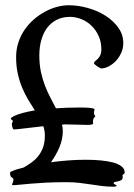

<svg xmlns="http://www.w3.org/2000/svg" viewBox="-20 -704 507 727"><path d="M452.1 -50.8Q452.1 -46.4 448 -44.4Q443.8 -42.5 443.8 -38.1Q443.8 -37.1 444.3 -36.1Q444.8 -35.2 444.8 -34.2Q444.8 -25.4 439.5 -22.2Q434.1 -19 427.5 -17.6Q420.9 -16.1 415.5 -15.1Q410.2 -14.2 410.2 -9.8Q410.2 -8.8 411.9 -7.8Q413.6 -6.8 415.8 -5.4Q418 -3.9 419.9 -2.7Q421.9 -1.5 421.9 -1Q421.9 2.9 409.2 2.9Q385.7 2.9 365.5 0.2Q345.2 -2.4 324.5 -5.6Q303.7 -8.8 281 -11.5Q258.3 -14.2 231 -14.2Q188.5 -14.2 155 -12.5Q121.6 -10.7 96.2 -8.5Q70.8 -6.3 54.2 -4.6Q37.6 -2.9 28.8 -2.9Q26.4 -2.9 26.1 -3.4Q25.9 -3.9 25.9 -4.9Q25.9 -7.8 28.3 -12.7Q30.8 -17.6 30.8 -22.9Q30.8 -28.3 28.8 -29.5Q26.9 -30.8 24.4 -32.2Q22 -33.7 20 -37.4Q18.1 -41 18.1 -50.8Q18.1 -53.2 32 -58.6Q45.9 -64 69.8 -69.8Q85 -78.6 99.4 -88.9Q113.8 -99.1 125 -113.3Q136.2 -127.4 143.1 -146.2Q149.9 -165 149.9 -190.9Q149.9 -209 144 -226.1Q125.5 -224.1 107.4 -221.9Q89.4 -219.7 74.2 -218Q59.1 -216.3 48.3 -215.1Q37.6 -213.9 33.2 -213.9Q30.8 -213.9 29.3 -216.1Q27.8 -218.3 26.9 -221.7Q25.9 -225.1 25.4 -228.8Q24.9 -232.4 24.9 -234.9Q24.9 -237.3 26.9 -240.5Q28.8 -243.7 28.8 -246.1Q28.8 -247.1 24.9 -249.8Q21 -252.4 21 -256.8Q26.4 -261.7 38.6 -267.1Q48.8 -271.5 66.4 -276.4Q84 -281.2 111.8 -286.1Q100.1 -304.7 87.4 -325.4Q74.7 -346.2 64.5 -370.6Q54.2 -395 47.6 -423.8Q41 -452.6 41 -487.8Q41 -517.6 49.8 -543.9Q58.6 -570.3 73.7 -592Q88.9 -613.8 108.6 -630.9Q128.4 -647.9 150.6 -659.9Q172.9 -671.9 195.8 -678Q218.8 -684.1 240.2 -684.1Q275.9 -684.1 312.5 -673.8Q349.1 -663.6 378.9 -644.8Q408.7 -626 427.7 -599.6Q446.8 -573.2 446.8 -541Q446.8 -520.5 438.5 -502.7Q430.2 -484.9 417.7 -472.2Q405.3 -459.5 390.6 -452.1Q376 -444.8 362.8 -444.8Q361.8 -444.8 357.4 -447.3Q353 -449.7 348.1 -452.9Q343.3 -456.1 339.6 -459.5Q335.9 -462.9 335.9 -464.8Q335.9 -469.2 340.3 -472.4Q344.7 -475.6 349.9 -480.7Q355 -485.8 359.4 -494.4Q363.8 -502.9 363.8 -517.1Q363.8 -544.9 353.5 -567.6Q343.3 -590.3 326.7 -606.4Q310.1 -622.6 288.6 -631.3Q267.1 -640.1 245.1 -640.1Q216.8 -640.1 195.1 -629.2Q173.3 -618.2 158.7 -598.9Q144 -579.6 136.5 -552.7Q128.9 -525.9 128.9 -494.1Q128.9 -460 135 -431.6Q141.1 -403.3 150.4 -379.4Q159.7 -355.5 170.7 -334.5Q181.6 -313.5 191.9 -293.9Q211.4 -295.4 233.2 -296.1Q254.9 -296.9 282.2 -296.9Q292 -296.9 301.8 -296.6Q311.5 -296.4 319.6 -295.7Q327.6 -294.9 332.8 -293.5Q337.9 -292 337.9 -289.1Q337.9 -286.6 336.9 -284.2Q335.9 -281.7 335.9 -276.9Q335.9 -270 338.4 -267.8Q340.8 -265.6 340.8 -264.2Q340.8 -262.7 336.4 -258.3Q332 -253.9 332 -242.2Q332 -240.7 332.5 -239.5Q333 -238.3 333 -236.8Q333 -235.4 329.1 -233.2Q325.2 -231 310.1 -231Q297.9 -231 277.3 -231.9Q256.8 -232.9 231.9 -232.9Q228 -232.9 223.9 -232.9Q219.7 -232.9 214.8 -231.9Q217.8 -220.2 217.8 -207Q217.8 -176.3 204.8 -146Q191.9 -115.7 172.9 -89.8Q203.6 -93.8 236.3 -96.4Q269 -99.1 304.2 -99.1Q333.5 -99.1 360.4 -96.7Q387.2 -94.2 407.7 -88.9Q428.2 -83.5 440.2 -74Q452.1 -64.5 452.1 -50.8Z"/></svg>

Font: Oregano
Style: Regular
Weight: 400
Version: Version 1.000